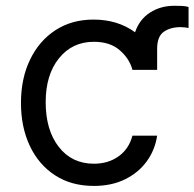

<svg xmlns="http://www.w3.org/2000/svg" viewBox="-20 -619 659 651"><path d="M512.8 -382.1H429Q419.4 -419.4 386.5 -448.3Q353.7 -477.3 298.3 -477.3Q224.8 -477.3 179.9 -421.3Q134.9 -365.4 134.9 -272.7Q134.9 -177.9 179.3 -120.9Q223.7 -63.9 298.3 -63.9Q347.3 -63.9 382.3 -89.1Q417.3 -114.3 429 -159.1H512.8Q505.7 -110.8 477.8 -72.3Q449.9 -33.7 404.3 -11.2Q358.7 11.4 298.3 11.4Q221.6 11.4 166.2 -24.9Q110.8 -61.1 81 -124.6Q51.1 -188.2 51.1 -269.9Q51.1 -353 81.9 -416.7Q112.6 -480.5 167.8 -516.5Q223 -552.6 296.9 -552.6Q379.3 -552.6 437.9 -509.6Q452.8 -553.3 488.6 -576.3Q524.5 -599.4 571 -599.4Q583.8 -599.4 596.8 -598.9Q609.7 -598.4 619.3 -595.2V-524.1Q614 -525.2 606.9 -526.1Q599.8 -527 592.3 -527Q558.2 -527 535.5 -511.4Q512.8 -495.7 512.8 -453.1Z"/></svg>

Font: Inter Zeller
Style: Regular
Weight: 400
Designer: Rasmus Andersson; Joe Bland
Foundry: zeller
Version: Version 3.015;git-dec3a8cb1